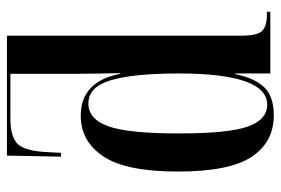

<svg xmlns="http://www.w3.org/2000/svg" viewBox="-148 -652 810 554"><g transform="rotate(-90 257.0 -375.0)"><path d="M201 10Q256 10 282.5 -18Q309 -46 320 -101H322V0H500V-10H492Q458 -10 444.5 -24Q431 -38 431 -84V-760H85L82 -604H93L95 -642Q98 -708 118.5 -729Q139 -750 192 -750H321V-570Q321 -542 321.5 -510.5Q322 -479 323 -433H321Q299 -547 200 -547Q126 -547 82.5 -481.5Q39 -416 39 -267Q39 -118 81.5 -54Q124 10 201 10ZM232 -9Q189 -9 169 -64.5Q149 -120 149 -264Q149 -412 170 -468.5Q191 -525 235 -525Q284 -525 303 -458.5Q322 -392 322 -265Q322 -9 232 -9Z"/></g></svg>

Font: Noto Serif Display Condensed Semi
Style: Regular
Weight: 600
Width: 3
Designer: Monotype Design Team
Foundry: Monotype Imaging Inc.
Version: Version 1.900